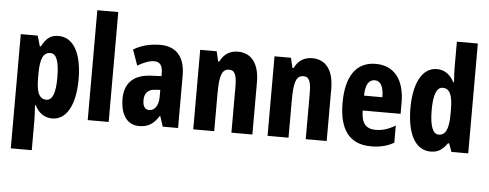

<svg xmlns="http://www.w3.org/2000/svg" viewBox="-59 -921 3367 1323"><g transform="rotate(5 1624.5 -260.0)"><path d="M314 -560C266 -560 233 -544 198 -478H191L170 -550H53V240H198V28C198 7 196 -26 193 -71H198C227 -15 268 10 319 10C417 10 477 -97 477 -274C477 -454 417 -560 314 -560ZM268 -438C310 -438 330 -384 330 -272C330 -167 310 -115 267 -115C219 -115 198 -159 198 -258V-287C198 -394 219 -438 268 -438Z M709 0V-760H564V0Z M1018 -560C947 -560 884 -543 833 -512L871 -404C918 -431 955 -444 987 -444C1026 -444 1044 -418 1044 -365V-346L974 -343C855 -338 790 -280 790 -165C790 -76 826 10 919 10C985 10 1022 -17 1057 -73H1059L1083 0H1189V-363C1189 -494 1126 -560 1018 -560ZM1010 -249 1044 -251V-201C1044 -143 1017 -106 980 -106C951 -106 935 -127 935 -171C935 -220 960 -246 1010 -249Z M1555 -560C1498 -560 1457 -533 1432 -481H1424L1408 -550H1294V0H1439V-258C1439 -386 1455 -431 1506 -431C1547 -431 1558 -392 1558 -316V0H1703V-361C1703 -489 1649 -560 1555 -560Z M2069 -560C2012 -560 1971 -533 1946 -481H1938L1922 -550H1808V0H1953V-258C1953 -386 1969 -431 2020 -431C2061 -431 2072 -392 2072 -316V0H2217V-361C2217 -489 2163 -560 2069 -560Z M2508 -559C2373 -559 2303 -456 2303 -272C2303 -94 2369 10 2524 10C2584 10 2636 -2 2682 -29V-148C2633 -118 2593 -106 2545 -106C2478 -106 2446 -145 2446 -231H2708V-310C2708 -466 2636 -559 2508 -559ZM2512 -446C2550 -446 2573 -408 2573 -334H2446C2447 -415 2473 -446 2512 -446Z M2935 10C2988 10 3017 -10 3051 -57H3059L3080 0H3196V-760H3051V-578C3051 -557 3053 -525 3056 -479H3051C3021 -535 2981 -560 2931 -560C2832 -560 2772 -453 2772 -276C2772 -98 2831 10 2935 10ZM2981 -111C2941 -111 2919 -166 2919 -277C2919 -381 2940 -435 2982 -435C3030 -435 3051 -391 3051 -292V-261C3051 -156 3030 -111 2981 -111Z"/></g></svg>

Font: Noto Sans Georgian ExtraCondensed ExtraBold
Style: Regular
Weight: 800
Width: 2
Designer: Monotype Design Team, Akaki Razmadze
Foundry: Google LLC
Version: Version 2.005